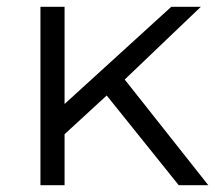

<svg xmlns="http://www.w3.org/2000/svg" viewBox="-20 -545 633 565"><path d="M99 0V-525H170V-239L484 -525H571L347 -311L593 0H506L294 -264L170 -150V0Z"/></svg>

Font: Modern
Style: Small
Weight: 400
Designer: Julieta Ulanovsky
Foundry: Julieta Ulanovsky
Version: Version 8.000